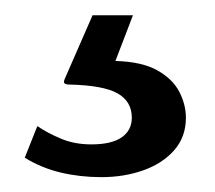

<svg xmlns="http://www.w3.org/2000/svg" viewBox="-20 -25 282 252"><path d="M113 207.5Q85 207.5 59.8 201.5Q34.5 195.5 12.5 182L29 140.5Q43 150 60.5 157.2Q78 164.5 100 164.5Q126.5 164.5 139.8 155.2Q153 146 153 129.5Q153 108 134.2 97.5Q115.5 87 71.5 86Q66.5 86 64.8 84.5Q63 83 65 78.5L101.5 -5H154.5L131.5 55Q166.5 56 186.8 67.5Q207 79 215.5 95.8Q224 112.5 224 129.5Q224 154.5 208.8 172Q193.5 189.5 168.2 198.5Q143 207.5 113 207.5Z"/></svg>

Font: Public Sans Thin Medium
Style: Regular
Weight: 500
Version: Version 2.001